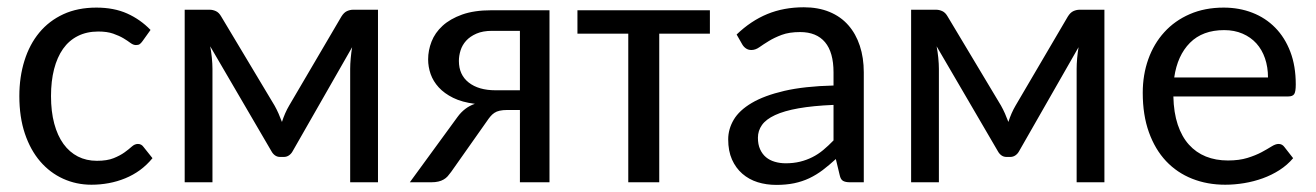

<svg xmlns="http://www.w3.org/2000/svg" viewBox="-20 -506 3653 533"><path d="M33.7 0ZM375.5 -391.6Q371.6 -386.2 367.9 -383.5Q364.3 -380.9 357.4 -380.9Q350.1 -380.9 342.3 -386.7Q334.5 -392.6 322.8 -399.7Q311 -406.7 294.2 -412.6Q277.3 -418.5 252.9 -418.5Q220.7 -418.5 196 -406Q171.4 -393.6 155 -370.4Q138.7 -347.2 130.1 -314Q121.6 -280.8 121.6 -239.3Q121.6 -196.3 130.6 -162.8Q139.6 -129.4 156.2 -106.4Q172.9 -83.5 196.3 -71.5Q219.7 -59.6 249 -59.6Q277.3 -59.6 295.4 -66.9Q313.5 -74.2 325.7 -83Q337.9 -91.8 345.9 -99.1Q354 -106.4 362.8 -106.4Q372.6 -106.4 378.4 -98.1L403.3 -66.9Q387.7 -47.9 368.7 -33.9Q349.6 -20 327.6 -11Q305.7 -2 282 2.4Q258.3 6.8 233.9 6.8Q191.9 6.8 155.3 -9.8Q118.7 -26.4 91.6 -57.9Q64.5 -89.4 49.1 -135Q33.7 -180.7 33.7 -239.3Q33.7 -292.5 47.9 -337.6Q62 -382.8 89.1 -415.5Q116.2 -448.2 156 -466.6Q195.8 -484.9 247.6 -484.9Q296.4 -484.9 333 -468.5Q369.6 -452.1 397.9 -422.9Z M742.2 -212.9Q748 -202.6 753.2 -190.9Q758.3 -179.2 762.7 -167.5Q766.6 -179.7 771.7 -191.4Q776.9 -203.1 782.7 -212.9L927.7 -460Q934.6 -471.2 943.1 -475.1Q951.7 -479 960.4 -479H1029.3V0H952.1V-314.9Q952.1 -327.6 953.6 -344.2Q955.1 -360.8 957.5 -375L792.5 -86.4Q788.6 -79.1 782.2 -74.7Q775.9 -70.3 767.6 -70.3H757.8Q749.5 -70.3 743.4 -74.7Q737.3 -79.1 733.4 -86.4L563.5 -377.4Q566.4 -362.8 568.1 -345.7Q569.8 -328.6 569.8 -314.9V0H492.7V-479H562Q570.8 -479 579.3 -475.1Q587.9 -471.2 594.2 -460L742.2 -212.9Z M1505.4 0H1423.3V-200.7H1388.7Q1376 -200.7 1367.2 -198.7Q1358.4 -196.8 1352.3 -192.6Q1346.2 -188.5 1341.3 -182.6Q1336.4 -176.8 1331.5 -169.4L1232.4 -28.8Q1227.5 -22 1222.7 -16.6Q1217.8 -11.2 1211.4 -7.6Q1205.1 -3.9 1196.8 -2Q1188.5 0 1177.2 0H1117.7L1250 -181.2Q1269.5 -208 1298.3 -217.8Q1262.7 -222.2 1238 -234.4Q1213.4 -246.6 1198 -263.4Q1182.6 -280.3 1175.5 -300.3Q1168.5 -320.3 1168.5 -341.3Q1168.5 -366.2 1178 -390.6Q1187.5 -415 1208.5 -434.3Q1229.5 -453.6 1262.9 -465.6Q1296.4 -477.5 1343.8 -477.5H1505.4ZM1253.9 -336.9Q1253.9 -298.3 1281.2 -276.9Q1308.6 -255.4 1355.5 -255.4H1423.3V-420.4H1346.2Q1320.3 -420.4 1302.5 -412.6Q1284.7 -404.8 1273.9 -392.8Q1263.2 -380.9 1258.5 -366Q1253.9 -351.1 1253.9 -336.9Z M1583 -477.5H1950.7V-412.6H1810.1V0H1724.1V-412.6H1583Z M2001.5 0ZM2339.8 0Q2327.1 0 2320.3 -3.9Q2313.5 -7.8 2311 -20L2300.3 -64.5Q2281.7 -47.4 2263.9 -33.9Q2246.1 -20.5 2226.6 -11.2Q2207 -2 2184.6 2.7Q2162.1 7.3 2135.3 7.3Q2107.4 7.3 2083.3 -0.2Q2059.1 -7.8 2040.8 -23.7Q2022.5 -39.6 2012 -63.2Q2001.5 -86.9 2001.5 -119.1Q2001.5 -147.5 2016.8 -173.6Q2032.2 -199.7 2066.9 -220.2Q2101.6 -240.7 2157.2 -253.7Q2212.9 -266.6 2293.9 -268.6V-305.2Q2293.9 -360.8 2270.3 -388.9Q2246.6 -417 2201.2 -417Q2170.9 -417 2150.1 -409.2Q2129.4 -401.4 2114.3 -392.1Q2099.1 -382.8 2088.1 -375Q2077.1 -367.2 2065.9 -367.2Q2057.1 -367.2 2050.8 -371.6Q2044.4 -376 2040.5 -382.8L2024.9 -410.2Q2064.5 -448.2 2110.1 -467Q2155.8 -485.8 2211.4 -485.8Q2251.5 -485.8 2282.7 -472.9Q2314 -460 2335 -436Q2356 -412.1 2366.9 -378.9Q2377.9 -345.7 2377.9 -305.2V0ZM2161.1 -52.7Q2182.6 -52.7 2200.7 -57.1Q2218.8 -61.5 2234.9 -69.6Q2251 -77.6 2265.4 -89.6Q2279.8 -101.6 2293.9 -116.2V-214.8Q2236.8 -212.4 2196.8 -205.3Q2156.7 -198.2 2131.6 -186.5Q2106.4 -174.8 2095.2 -158.9Q2084 -143.1 2084 -123.5Q2084 -105 2090.1 -91.6Q2096.2 -78.1 2106.4 -69.6Q2116.7 -61 2130.9 -56.9Q2145 -52.7 2161.1 -52.7Z M2758.8 -212.9Q2764.6 -202.6 2769.8 -190.9Q2774.9 -179.2 2779.3 -167.5Q2783.2 -179.7 2788.3 -191.4Q2793.5 -203.1 2799.3 -212.9L2944.3 -460Q2951.2 -471.2 2959.7 -475.1Q2968.3 -479 2977.1 -479H3045.9V0H2968.8V-314.9Q2968.8 -327.6 2970.2 -344.2Q2971.7 -360.8 2974.1 -375L2809.1 -86.4Q2805.2 -79.1 2798.8 -74.7Q2792.5 -70.3 2784.2 -70.3H2774.4Q2766.1 -70.3 2760 -74.7Q2753.9 -79.1 2750 -86.4L2580.1 -377.4Q2583 -362.8 2584.7 -345.7Q2586.4 -328.6 2586.4 -314.9V0H2509.3V-479H2578.6Q2587.4 -479 2595.9 -475.1Q2604.5 -471.2 2610.8 -460L2758.8 -212.9Z M3152.3 0ZM3377 -484.9Q3419.9 -484.9 3456.5 -470.7Q3493.2 -456.5 3520 -429.2Q3546.9 -401.9 3562 -362.3Q3577.1 -322.8 3577.1 -271.5Q3577.1 -251.5 3572.8 -244.9Q3568.4 -238.3 3556.6 -238.3H3237.3Q3238.3 -193.4 3249.5 -159.9Q3260.7 -126.5 3280.5 -104.5Q3300.3 -82.5 3327.6 -71.5Q3355 -60.5 3388.7 -60.5Q3419.9 -60.5 3442.9 -67.6Q3465.8 -74.7 3482.2 -83.5Q3498.5 -92.3 3509.8 -99.4Q3521 -106.4 3529.3 -106.4Q3534.7 -106.4 3538.6 -104.2Q3542.5 -102.1 3545.4 -98.1L3569.8 -66.9Q3553.7 -47.9 3532 -33.9Q3510.3 -20 3485.4 -11Q3460.4 -2 3433.8 2.4Q3407.2 6.8 3381.3 6.8Q3331.5 6.8 3289.6 -9.8Q3247.6 -26.4 3217 -58.8Q3186.5 -91.3 3169.4 -138.9Q3152.3 -186.5 3152.3 -248.5Q3152.3 -298.3 3167.7 -341.6Q3183.1 -384.8 3212.2 -416.7Q3241.2 -448.7 3283 -466.8Q3324.7 -484.9 3377 -484.9ZM3378.4 -422.4Q3318.4 -422.4 3283.4 -387.2Q3248.5 -352.1 3239.7 -291H3500Q3500 -319.8 3491.7 -344Q3483.4 -368.2 3467.8 -385.5Q3452.1 -402.8 3429.4 -412.6Q3406.7 -422.4 3378.4 -422.4Z"/></svg>

Font: Carlito
Style: Regular
Weight: 400
Designer: Lukasz Dziedzic
Foundry: tyPoland Lukasz Dziedzic
Version: Version 1.103; Beta1; all basic design good, some composites